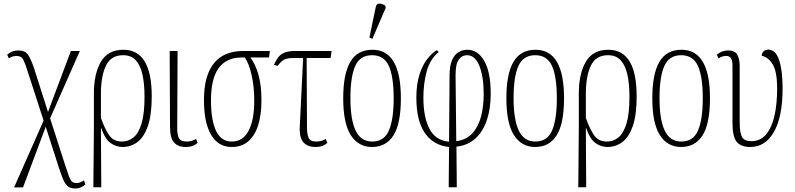

<svg xmlns="http://www.w3.org/2000/svg" viewBox="-20 -826 4523 1092"><path d="M60 240 228 -140 134 -430Q123 -466 112 -487Q101 -508 74 -508Q51 -508 30 -494L21 -515Q48 -539 83 -539Q123 -539 139.5 -514.5Q156 -490 174 -437L253 -189L383 -536H434L265 -153L349 108Q363 151 371.5 174.5Q380 198 389 206.5Q398 215 414 215Q427 215 438 210.5Q449 206 457 200L466 222Q457 232 441 239Q425 246 408 246Q382 246 366.5 234Q351 222 339.5 195Q328 168 314 125L240 -105L111 240Z M511 239 514 -96V-294Q514 -407 554 -475Q594 -543 682 -543Q843 -543 843 -278Q843 -172 821 -109Q799 -46 761.5 -18Q724 10 677 10Q639 10 607.5 -13.5Q576 -37 556 -97H554L556 239ZM674 -21Q711 -21 740 -45Q769 -69 785.5 -124.5Q802 -180 802 -276Q802 -348 790.5 -401Q779 -454 752.5 -483Q726 -512 680 -512Q611 -512 582.5 -452.5Q554 -393 554 -293V-155Q578 -88 602.5 -54.5Q627 -21 674 -21Z M1037 10Q992 10 969.5 -16Q947 -42 947 -105L945 -536H990L988 -101Q987 -64 996.5 -42.5Q1006 -21 1041 -21Q1054 -21 1067 -24Q1080 -27 1095 -36L1104 -14Q1080 10 1037 10Z M1298 10Q1221 10 1180.5 -59.5Q1140 -129 1140 -257Q1140 -396 1196.5 -466Q1253 -536 1363 -536H1515L1510 -499H1404Q1432 -462 1449.5 -402.5Q1467 -343 1467 -255Q1467 -176 1449 -116.5Q1431 -57 1393.5 -23.5Q1356 10 1298 10ZM1298 -21Q1362 -21 1394 -82.5Q1426 -144 1426 -253Q1426 -335 1410.5 -401.5Q1395 -468 1372 -499H1354Q1268 -499 1224 -439Q1180 -379 1180 -256Q1180 -142 1209 -81.5Q1238 -21 1298 -21Z M1775 10Q1730 10 1706 -16Q1682 -42 1685 -105L1704 -496H1649Q1612 -496 1594.5 -486Q1577 -476 1559 -451L1538 -458Q1550 -483 1562.5 -500Q1575 -517 1597.5 -526.5Q1620 -536 1660 -536H1866L1860 -496H1724L1726 -101Q1726 -64 1735 -42.5Q1744 -21 1778 -21Q1792 -21 1805 -24Q1818 -27 1832 -36L1842 -14Q1818 10 1775 10Z M2096 10Q2018 10 1975 -57.5Q1932 -125 1932 -267Q1932 -406 1972.5 -474.5Q2013 -543 2098 -543Q2260 -543 2260 -267Q2260 -123 2218 -56.5Q2176 10 2096 10ZM2097 -21Q2165 -21 2192 -84Q2219 -147 2219 -267Q2219 -390 2191.5 -451Q2164 -512 2096 -512Q2028 -512 2000.5 -451Q1973 -390 1973 -267Q1973 -146 2002.5 -83.5Q2032 -21 2097 -21ZM2098 -605 2081 -613 2117 -785Q2121 -807 2139.5 -805.5Q2158 -804 2173 -792V-780Z M2532 239 2534 10Q2445 1 2396.5 -69.5Q2348 -140 2348 -270Q2348 -346 2365.5 -401Q2383 -456 2410.5 -491Q2438 -526 2465 -541L2475 -530Q2426 -490 2407 -420.5Q2388 -351 2388 -271Q2388 -160 2422.5 -93.5Q2457 -27 2534 -20L2537 -397Q2537 -453 2551.5 -485Q2566 -517 2589 -530Q2612 -543 2638 -543Q2698 -543 2734.5 -479Q2771 -415 2771 -293Q2771 -210 2749.5 -144.5Q2728 -79 2684.5 -39Q2641 1 2576 8L2578 239ZM2571 -398 2575 -23Q2634 -31 2668 -69.5Q2702 -108 2716.5 -165.5Q2731 -223 2731 -290Q2731 -390 2706.5 -451Q2682 -512 2637 -512Q2607 -512 2589 -487Q2571 -462 2571 -398Z M3024 10Q2946 10 2903 -57.5Q2860 -125 2860 -267Q2860 -406 2900.5 -474.5Q2941 -543 3026 -543Q3188 -543 3188 -267Q3188 -123 3146 -56.5Q3104 10 3024 10ZM3025 -21Q3093 -21 3120 -84Q3147 -147 3147 -267Q3147 -390 3119.5 -451Q3092 -512 3024 -512Q2956 -512 2928.5 -451Q2901 -390 2901 -267Q2901 -146 2930.5 -83.5Q2960 -21 3025 -21Z M3269 239 3272 -96V-294Q3272 -407 3312 -475Q3352 -543 3440 -543Q3601 -543 3601 -278Q3601 -172 3579 -109Q3557 -46 3519.5 -18Q3482 10 3435 10Q3397 10 3365.5 -13.5Q3334 -37 3314 -97H3312L3314 239ZM3432 -21Q3469 -21 3498 -45Q3527 -69 3543.5 -124.5Q3560 -180 3560 -276Q3560 -348 3548.5 -401Q3537 -454 3510.5 -483Q3484 -512 3438 -512Q3369 -512 3340.5 -452.5Q3312 -393 3312 -293V-155Q3336 -88 3360.5 -54.5Q3385 -21 3432 -21Z M3854 10Q3776 10 3733 -57.5Q3690 -125 3690 -267Q3690 -406 3730.5 -474.5Q3771 -543 3856 -543Q4018 -543 4018 -267Q4018 -123 3976 -56.5Q3934 10 3854 10ZM3855 -21Q3923 -21 3950 -84Q3977 -147 3977 -267Q3977 -390 3949.5 -451Q3922 -512 3854 -512Q3786 -512 3758.5 -451Q3731 -390 3731 -267Q3731 -146 3760.5 -83.5Q3790 -21 3855 -21Z M4247 10Q4193 10 4169.5 -20Q4146 -50 4146 -127V-451Q4146 -481 4137.5 -494.5Q4129 -508 4111 -508Q4102 -508 4091.5 -505.5Q4081 -503 4066 -494L4057 -515Q4085 -539 4121 -539Q4161 -539 4174 -513.5Q4187 -488 4187 -451V-132Q4187 -70 4200.5 -46.5Q4214 -23 4253 -23Q4305 -23 4337.5 -62Q4370 -101 4385 -168.5Q4400 -236 4400 -322Q4400 -415 4376.5 -457Q4353 -499 4312 -509Q4314 -528 4325.5 -536Q4337 -544 4349 -544Q4391 -544 4411 -485Q4431 -426 4431 -324Q4431 -162 4382 -76Q4333 10 4247 10Z"/></svg>

Font: Noto Serif ExtraCondensed ExtraLight
Style: Regular
Weight: 200
Width: 2
Designer: Monotype Design Team
Foundry: Monotype Imaging Inc.
Version: Version 2.015